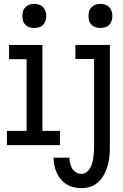

<svg xmlns="http://www.w3.org/2000/svg" viewBox="-20 -753 640 996"><path d="M501 -608Q488 -608 476 -611.5Q464 -615 455 -624Q446 -633 442.5 -645Q439 -657 439 -670Q439 -683 442.5 -695Q446 -707 455 -716Q464 -725 476 -729Q488 -733 501 -733Q513 -733 525.5 -729Q538 -725 546.5 -716Q555 -707 559 -695Q563 -683 563 -670Q563 -657 559 -645Q555 -633 546.5 -624Q538 -615 525.5 -611.5Q513 -608 501 -608ZM158 -608Q145 -608 133 -611.5Q121 -615 112 -624Q103 -633 99.5 -645Q96 -657 96 -670Q96 -683 99.5 -695Q103 -707 112 -716Q121 -725 133 -729Q145 -733 158 -733Q170 -733 182.5 -729Q195 -725 203.5 -716Q212 -707 216 -695Q220 -683 220 -670Q220 -657 216 -645Q212 -633 203.5 -624Q195 -615 182.5 -611.5Q170 -608 158 -608ZM403 223Q383 223 363 218.5Q343 214 326 203.5Q309 193 296 177.5Q283 162 274.5 143.5Q266 125 262 105Q258 85 258 65H340Q340 80 343.5 94.5Q347 109 354.5 121.5Q362 134 375 141.5Q388 149 403 149Q417 149 428.5 140.5Q440 132 447 120Q454 108 458 94Q462 80 464 66Q466 52 467 38Q468 24 468 10V-447H371V-520H550V10Q550 35 547.5 59Q545 83 538.5 106.5Q532 130 520.5 151.5Q509 173 491.5 190Q474 207 450.5 215Q427 223 403 223ZM16 0V-74H118V-446H27V-520H200V-74H291V0Z"/></svg>

Font: Iosevka HT Extended
Style: Regular
Weight: 400
Width: 7
Monospace: yes
Designer: Belleve Invis
Foundry: Belleve Invis
Version: Version 32.3.0; ttfautohint (v1.8.4)